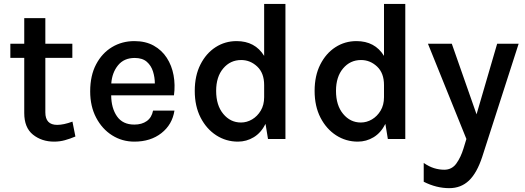

<svg xmlns="http://www.w3.org/2000/svg" viewBox="-20 -705 2664 974"><path d="M254.5 13.5Q191.5 13.5 147.2 -22Q103 -57.5 103 -131.5V-411.5H32.5V-483H103V-613H210V-483H347V-411.5H210V-135Q210 -71.5 270 -71.5Q302.5 -71.5 347.5 -88L362.5 -12.5Q335.5 -1 309.2 6.2Q283 13.5 254.5 13.5Z M661.5 13.5Q599.5 13.5 548.8 -18.5Q498 -50.5 467.8 -108Q437.5 -165.5 437.5 -241.5Q437.5 -321.5 467.5 -378.5Q497.5 -435.5 548.2 -466Q599 -496.5 661.5 -496.5Q718.5 -496.5 759.8 -473.5Q801 -450.5 826.2 -411.5Q851.5 -372.5 860.5 -323.2Q869.5 -274 862.5 -221.5H544Q544.5 -156.5 573.5 -114.8Q602.5 -73 661.5 -73Q699.5 -73 724.5 -90.8Q749.5 -108.5 756.5 -144H865Q854 -73 799 -29.8Q744 13.5 661.5 13.5ZM663.5 -411Q609 -411 578.8 -373.8Q548.5 -336.5 544.5 -281.5H765.5Q765.5 -312.5 756.2 -342.2Q747 -372 724.8 -391.5Q702.5 -411 663.5 -411Z M1187 13.5Q1127 13.5 1077.2 -18.5Q1027.5 -50.5 997.8 -108.2Q968 -166 968 -244Q968 -321 996.8 -377.8Q1025.5 -434.5 1073.5 -465.5Q1121.5 -496.5 1180 -496.5Q1274 -496.5 1320 -421.5V-685H1428V0H1339.5L1327 -76.5Q1304.5 -31.5 1267.5 -9Q1230.5 13.5 1187 13.5ZM1076.5 -244Q1076.5 -170.5 1112.8 -127Q1149 -83.5 1202.5 -83.5Q1232 -83.5 1258.8 -99.2Q1285.5 -115 1302.8 -143.8Q1320 -172.5 1320 -212V-273.5Q1320 -334.5 1284.8 -367.5Q1249.5 -400.5 1203.5 -400.5Q1148.5 -400.5 1112.5 -358Q1076.5 -315.5 1076.5 -244Z M1795 13.5Q1735 13.5 1685.2 -18.5Q1635.5 -50.5 1605.8 -108.2Q1576 -166 1576 -244Q1576 -321 1604.8 -377.8Q1633.5 -434.5 1681.5 -465.5Q1729.5 -496.5 1788 -496.5Q1882 -496.5 1928 -421.5V-685H2036V0H1947.5L1935 -76.5Q1912.5 -31.5 1875.5 -9Q1838.5 13.5 1795 13.5ZM1684.5 -244Q1684.5 -170.5 1720.8 -127Q1757 -83.5 1810.5 -83.5Q1840 -83.5 1866.8 -99.2Q1893.5 -115 1910.8 -143.8Q1928 -172.5 1928 -212V-273.5Q1928 -334.5 1892.8 -367.5Q1857.5 -400.5 1811.5 -400.5Q1756.5 -400.5 1720.5 -358Q1684.5 -315.5 1684.5 -244Z M2151 -483H2272L2397.5 -125L2502 -483H2611L2426.5 90Q2399.5 172.5 2359 211Q2318.5 249.5 2259 249.5Q2193.5 249.5 2129.5 217V121.5Q2156 140 2181.8 148Q2207.5 156 2234 156Q2272 156 2294.8 124.8Q2317.5 93.5 2331.5 47.5L2346 0Z"/></svg>

Font: Karla SemiBold
Style: Regular
Weight: 600
Designer: Jonathan Pinhorn
Version: Version 2.004; ttfautohint (v1.8.4.7-5d5b);gftools[0.9.33]